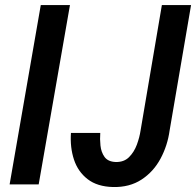

<svg xmlns="http://www.w3.org/2000/svg" viewBox="-20 -731 777 761"><path d="M257.3 -710.9 133.3 0H18.1L141.6 -710.9ZM537.1 -213.4 621.6 -710.9H737.3L652.3 -213.9Q644 -153.8 616.2 -102.1Q588.4 -50.3 541 -19.3Q493.7 11.7 428.2 10.3Q365.7 8.8 327.4 -20.8Q289.1 -50.3 273.2 -98.4Q257.3 -146.5 261.2 -204.1H377.4Q375.5 -180.2 378.2 -154.1Q380.9 -127.9 394.3 -109.1Q407.7 -90.3 438 -88.9Q471.2 -87.9 491.5 -108.2Q511.7 -128.4 522.5 -157.7Q533.2 -187 537.1 -213.4Z"/></svg>

Font: Roboto Condensed Medium
Style: Italic
Weight: 500
Italic angle: -12°
Designer: Christian Robertson
Foundry: Google
Version: Version 3.0; 2020